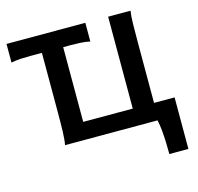

<svg xmlns="http://www.w3.org/2000/svg" viewBox="-129 -850 1252 1212"><g transform="rotate(-15 497.0 -244.0)"><path d="M681.2 -712.9H827.6Q822.3 -683.6 821.3 -629.4Q820.3 -575.2 820.3 -502.9V-112.3H954.6V224.6H830.1Q830.1 193.8 828.9 153.1Q827.6 112.3 824 71.5Q820.3 30.8 813 0H208.5Q214.8 -29.3 216.6 -84.7Q218.3 -140.1 218.3 -212.4V-600.6H141.6Q108.9 -600.6 77.6 -598.9Q46.4 -597.2 17.1 -590.8V-712.9H532.2V-590.8Q502.9 -597.2 471.9 -598.9Q440.9 -600.6 407.7 -600.6H357.4V-112.3H681.2Z"/></g></svg>

Font: Andika
Style: Bold
Weight: 700
Designer: Victor Gaultney, Annie Olsen, Julie Remington, Don Collingsworth, Eric Hays, Becca Hirsbrunner
Foundry: SIL International
Version: Version 6.101